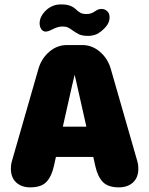

<svg xmlns="http://www.w3.org/2000/svg" viewBox="-20 -818 659 848"><path d="M114 9.5Q75 9.5 51.5 -12.2Q28 -34 28 -73Q28 -81 29 -89.2Q30 -97.5 32.5 -106L149.5 -513Q162.5 -559 197.2 -589Q232 -619 275.5 -619H343.5Q387 -619 421.8 -589Q456.5 -559 469.5 -513L586.5 -106Q589 -97.5 590 -89.2Q591 -81 591 -73Q591 -34 567.5 -12.2Q544 9.5 505 9.5Q457.5 9.5 434.5 -14Q411.5 -37.5 401 -84.5L392 -125H227L218 -84.5Q207.5 -37.5 184.5 -14Q161.5 9.5 114 9.5ZM257.5 -258.5H361.5L320 -443Q317 -456 314.5 -467.2Q312 -478.5 309.5 -488Q307.5 -478.5 304.8 -467.2Q302 -456 299 -443ZM369 -659.5Q342.5 -659.5 327.5 -667.2Q312.5 -675 299.5 -684.5Q290.5 -691.5 280.8 -696.2Q271 -701 257 -701Q244 -701 232.5 -697.2Q221 -693.5 211 -688Q203 -684 195.5 -681.2Q188 -678.5 181.5 -678.5Q170 -678.5 162.5 -689.2Q155 -700 155 -715Q155 -746.5 186 -775Q198 -785.5 213.8 -792Q229.5 -798.5 249 -798.5Q276 -798.5 291 -792.2Q306 -786 316 -776Q324 -768 334.2 -762Q344.5 -756 361.5 -756Q374.5 -756 383.5 -759.5Q392.5 -763 401 -769Q406.5 -773 413.2 -775.8Q420 -778.5 429 -778.5Q442 -778.5 453 -769.2Q464 -760 464 -741Q464 -719.5 448.5 -701Q436 -685.5 416.5 -672.5Q397 -659.5 369 -659.5Z"/></svg>

Font: Sono Monospace ExtraBold
Style: Regular
Weight: 800
Version: Version 2.112